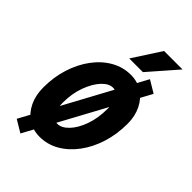

<svg xmlns="http://www.w3.org/2000/svg" viewBox="-242 -816 963 963"><g transform="rotate(45 240.0 -334.0)"><path d="M22 -178Q22 -252 42.5 -316Q63 -380 99.5 -429Q136 -478 184.5 -505.5Q233 -533 288 -533Q336 -533 372.5 -509Q409 -485 429.5 -443Q450 -401 450 -348Q450 -273 429.5 -208Q409 -143 372 -93.5Q335 -44 287 -16.5Q239 11 184 11Q136 11 99.5 -13Q63 -37 42.5 -79.5Q22 -122 22 -178ZM145 -192Q145 -145 160 -121.5Q175 -98 201 -98Q230 -98 259 -128Q288 -158 307 -210.5Q326 -263 326 -332Q326 -424 270 -424Q241 -424 212.5 -393.5Q184 -363 164.5 -310.5Q145 -258 145 -192ZM371 -585 436 -546 104 67 39 28ZM224 -585 321 -735H452L321 -585Z"/></g></svg>

Font: Radio Canada Condensed SemiBold
Style: Italic
Weight: 600
Width: 3
Italic angle: -12°
Designer: Charles Daoud, Etienne Aubert Bonn, Alexandre Saumier Demers, Jacques Le Bailly
Foundry: Radio-Canada
Version: Version 2.104; ttfautohint (v1.8.4.7-5d5b);gftools[0.9.28.de